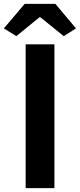

<svg xmlns="http://www.w3.org/2000/svg" viewBox="-41 -968 411 988"><path d="M91 0V-740H239V0ZM-21 -822 86 -948H244L350 -822L287 -782L167 -879H162L43 -782Z"/></svg>

Font: Source Han Sans CN Bold
Style: Bold
Weight: 700
Designer: Ryoko NISHIZUKA 西塚涼子 (kana & ideographs); Paul D. Hunt (Latin, Greek & Cyrillic); Wenlong ZHANG 张文龙 (bopomofo); Sandoll 
Foundry: Adobe Systems Incorporated
Version: Version 1.00;May 30, 2023;FontCreator 11.5.0.2422 32-bit